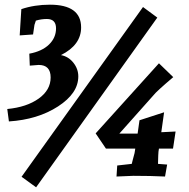

<svg xmlns="http://www.w3.org/2000/svg" viewBox="-20 -750 808 819"><path d="M193 -730Q326 -730 326 -633Q326 -558 240 -515Q272 -509 293 -482.5Q314 -456 314 -424Q314 -352 227.5 -296Q141 -240 18 -232L11 -285Q94 -293 145 -329.5Q196 -366 196 -419.5Q196 -473 145 -473L107 -470L105 -521Q159 -531 189 -560Q219 -589 219 -629Q219 -669 180 -669Q156 -669 133 -662L127 -644L121 -603L64 -599L71 -711Q127 -730 193 -730ZM590 -720 651 -675 134 49 72 4ZM658 -480 719 -421Q646 -359 635 -344L489 -180H567L575 -237L680 -271L668 -186L729 -189L718 -116H658L656 -103Q655 -96 654 -51L693 -48L684 3Q624 0 549 0L477 3L480 -44L542 -51Q544 -60 546 -67Q548 -74 550 -82Q552 -90 554 -97Q556 -110 557 -116H432L388 -181Z"/></svg>

Font: Andada SC
Style: Bold Italic
Weight: 700
Italic angle: -8.29999°
Designer: Carolina Giovagnoli
Foundry: Carolina Giovagnoli
Version: Version 1.003